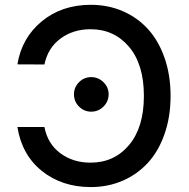

<svg xmlns="http://www.w3.org/2000/svg" viewBox="-20 -757 775 787"><path d="M51.3 -236.3H162.1Q175.3 -167.5 227.3 -128.9Q279.3 -90.3 351.1 -90.3Q448.2 -90.3 509 -162.6Q569.8 -234.9 569.8 -363.8Q569.8 -493.2 508.8 -565.2Q447.8 -637.2 351.1 -637.2Q280.3 -637.2 228.3 -599.1Q176.3 -561 162.1 -492.7L51.3 -493.2Q69.3 -602.1 151.4 -669.7Q233.4 -737.3 352.1 -737.3Q422.9 -737.3 482.9 -711.4Q543 -685.5 586.4 -637.9Q629.9 -590.3 654.5 -519.8Q679.2 -449.2 679.2 -363.8Q679.2 -278.3 654.5 -207.8Q629.9 -137.2 586.2 -89.6Q542.5 -42 482.4 -16.1Q422.4 9.8 352.1 9.8Q234.4 9.8 152.1 -55.9Q69.8 -121.6 51.3 -236.3ZM283.2 -370.6Q283.2 -399.4 304 -420.2Q324.7 -440.9 354 -440.9Q382.8 -440.9 404.1 -420.2Q425.3 -399.4 425.3 -370.6Q425.3 -341.3 404.3 -320.3Q383.3 -299.3 354 -299.3Q324.7 -299.3 304 -320.1Q283.2 -340.8 283.2 -370.6Z"/></svg>

Font: Interop Med
Style: Regular
Weight: 500
Designer: Rasmus Andersson, Google, Jang Haemin
Foundry: jhaemin
Version: Version 1.007